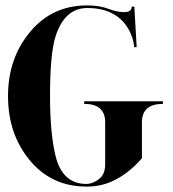

<svg xmlns="http://www.w3.org/2000/svg" viewBox="-20 -689 645 714"><path d="M301.8 -4.9Q323.7 -4.9 347.4 -22.5Q371.1 -40 371.1 -78.1V-234.4Q371.1 -302.7 293 -302.7V-312.5H585.9V-302.7Q507.8 -302.7 507.8 -234.4V-100.6Q455.1 -40 394.5 -13.7Q352.5 4.9 301.8 4.9Q171.9 4.9 90.8 -92.8Q9.8 -190.4 9.8 -332Q9.8 -471.7 91.8 -570.3Q173.8 -668.9 303.7 -668.9Q349.6 -668.9 383.3 -656.2Q414.6 -644 441.9 -644Q469.7 -644 469.7 -664.1H479.5L488.3 -513.7H478.5Q478.5 -529.3 471.2 -550.8Q449.2 -614.7 392.6 -641.6Q355.5 -659.2 304.7 -659.2Q221.7 -659.2 187.5 -556.6Q166 -491.7 166 -332Q166 -193.4 186.5 -109.4Q211.9 -4.9 301.8 -4.9Z"/></svg>

Font: spinwerad
Style: Bold
Weight: 700
Width: 7
Version: Version 0.3